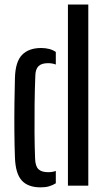

<svg xmlns="http://www.w3.org/2000/svg" viewBox="-20 -820 464 848"><path d="M280 0V-800H370V0ZM46 -124Q44 -176 43.5 -239.5Q43 -303 43.8 -365.2Q44.5 -427.5 46 -476Q48 -548 77.8 -578Q107.5 -608 161.5 -608Q201.5 -608 226.5 -590.5V-535Q211 -541 192.5 -541Q163 -541 149.8 -527.5Q136.5 -514 136 -484.5Q133.5 -424 132.8 -358.8Q132 -293.5 132.5 -231.8Q133 -170 135 -120Q136 -86 149.8 -72.8Q163.5 -59.5 192.5 -59.5Q212 -59.5 226.5 -65V-10.5Q213 -2 197 2.8Q181 7.5 159.5 7.5Q103.5 7.5 76 -23Q48.5 -53.5 46 -124Z"/></svg>

Font: Big Shoulders Stencil Text Medium
Style: Regular
Weight: 500
Designer: Patric King
Foundry: XO Type Co
Version: Version 1.000